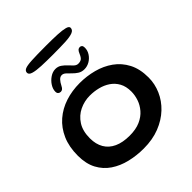

<svg xmlns="http://www.w3.org/2000/svg" viewBox="-220 -939 1110 1110"><g transform="rotate(-45 335.0 -384.0)"><path d="M315.7 26.3Q257.2 26.3 203.5 13.3Q149.8 0.4 107.7 -27.9Q65.5 -56.2 41 -102.1Q16.5 -148 16.5 -214Q16.5 -286.5 40.3 -340.8Q64.1 -395.1 106 -431.4Q147.9 -467.7 203.2 -485.8Q258.6 -503.8 321.5 -503.8Q378.6 -503.8 433 -489.4Q487.3 -475.1 530.9 -444.1Q574.5 -413.2 600.2 -363.9Q625.9 -314.6 625.9 -244.9Q625.9 -192.7 604.7 -144.1Q583.6 -95.4 543.3 -57.2Q503 -18.9 445.7 3.7Q388.4 26.3 315.7 26.3ZM311.1 -83.9Q361.9 -83.9 397.5 -99.6Q433.1 -115.3 455.2 -141.1Q477.4 -166.9 487.7 -197.5Q498 -228.1 498 -258.1Q498 -300 481.8 -329.2Q465.7 -358.4 438.8 -376.5Q411.9 -394.6 378.9 -402.8Q345.9 -411.1 311.6 -411.1Q266.6 -411.1 226.6 -391.9Q186.6 -372.7 161.7 -333.9Q136.9 -295.1 136.9 -235.9Q136.9 -187.9 156.8 -153.8Q176.7 -119.7 215.5 -101.8Q254.3 -83.9 311.1 -83.9ZM208.4 -544.8Q199.1 -544.8 192.7 -550.5Q186.3 -556.2 186.3 -567.8Q186.3 -588.9 199.9 -610.3Q213.6 -631.8 235 -646.2Q256.4 -660.7 279.2 -660.7Q300.2 -660.7 316.1 -649.7Q331.9 -638.7 344.7 -624.5Q357.6 -610.2 369.5 -599.2Q381.5 -588.2 394.8 -588.2Q411.3 -588.2 421.2 -595Q431 -601.8 439.7 -622.5Q446.7 -639.2 453.1 -644.9Q459.6 -650.6 468.9 -650.6Q475.7 -650.6 481.4 -645.7Q487.2 -640.8 487.2 -627.4Q487.2 -603.9 474.2 -584.1Q461.2 -564.2 440.8 -552.2Q420.3 -540.3 397.4 -540.3Q375.3 -540.3 358.8 -550.8Q342.4 -561.3 329.2 -575Q316.1 -588.7 304.4 -599.2Q292.6 -609.7 280.2 -609.7Q266.8 -609.7 255.9 -597.9Q245 -586.2 235.2 -566.6Q229.2 -554.2 222.7 -549.5Q216.1 -544.8 208.4 -544.8ZM327.1 -728.8Q274.1 -728.8 233.7 -730.6Q193.2 -732.4 170.4 -739.2Q147.6 -745.9 147.6 -761Q147.6 -775.3 162.3 -782.4Q177.1 -789.6 218.2 -791.8Q259.2 -794.1 338.5 -794.1Q391.4 -794.1 429.9 -792.2Q468.4 -790.2 489.3 -784.5Q510.3 -778.8 510.3 -766.7Q510.3 -748.8 490.2 -740.8Q470 -732.7 429.5 -730.8Q389 -728.8 327.1 -728.8Z"/></g></svg>

Font: Gluten Thin
Style: Regular
Weight: 100
Designer: Tyler Finck
Foundry: Etcetera Type Company
Version: Version 1.300